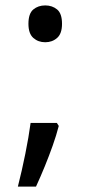

<svg xmlns="http://www.w3.org/2000/svg" viewBox="-20 -570 334 709"><path d="M190 -116 197 -105Q188 -70 174.5 -32Q161 6 145.5 44Q130 82 113 119H46Q61 60 73.5 -2Q86 -64 93 -116ZM147 -414Q121 -414 103 -430Q85 -446 85 -482Q85 -520 103 -535Q121 -550 147 -550Q173 -550 191 -535Q209 -520 209 -482Q209 -446 191 -430Q173 -414 147 -414Z"/></svg>

Font: kannada25
Style: Book
Weight: 400
Designer: Jelle Bosma - Monotype Design Team
Foundry: Monotype Imaging Inc.
Version: Version 2.003